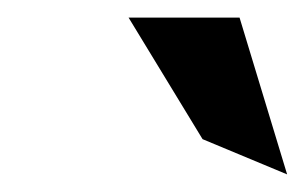

<svg xmlns="http://www.w3.org/2000/svg" viewBox="-20 -772 346 218"><path d="M126 -752 210 -614 306 -574 252 -752Z"/></svg>

Font: Charger Sport
Style: BdObl
Weight: 700
Designer: Jasper
Foundry: Cannot Into Space Fonts
Version: Version 1.1